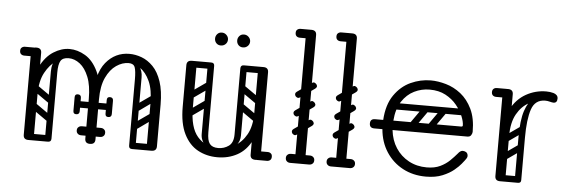

<svg xmlns="http://www.w3.org/2000/svg" viewBox="-48 -876 3080 1037"><g transform="rotate(5 1492.0 -358.0)"><path d="M124 -250Q124 -341 152.5 -398Q181 -455 224 -482Q267 -509 310 -509Q354 -509 396 -484Q438 -459 465 -402.5Q492 -346 492 -250H437Q437 -322 418.5 -368Q400 -414 371 -436.5Q342 -459 310 -459Q279 -459 244 -436.5Q209 -414 184 -368Q159 -322 159 -250ZM131 0Q104 0 104 -26V-475Q104 -501 131 -501Q159 -501 159 -475V-26Q159 0 131 0ZM464 -8Q437 -8 437 -34V-274Q437 -300 464 -300Q492 -300 492 -274V-34Q492 -8 464 -8ZM798 0Q771 0 771 -26V-256Q771 -282 798 -282Q826 -282 826 -256V-26Q826 0 798 0ZM457 -252Q457 -388 507.5 -449.5Q558 -511 635 -511Q668 -511 701.5 -498.5Q735 -486 763.5 -457Q792 -428 809 -377.5Q826 -327 826 -252H771Q771 -329 750 -374.5Q729 -420 698 -440.5Q667 -461 635 -461Q601 -461 568 -438.5Q535 -416 513.5 -370Q492 -324 492 -252ZM155 -476Q153 -463 146 -459Q142 -452 121 -452H70Q58 -452 51 -459Q45 -465 45 -476Q45 -488 51 -493Q58 -500 70 -500H121Q132 -500 138 -498.5Q144 -497 145 -495Q149 -491 152 -486Q155 -481 155 -476ZM689 -118Q679 -133 693 -142L770 -196Q785 -206 794 -192Q805 -177 791 -168L714 -113Q708 -109 701 -110Q694 -111 689 -118ZM689 -216Q679 -231 693 -240L770 -294Q785 -304 794 -290Q805 -275 791 -266L714 -211Q708 -207 701 -208Q694 -209 689 -216ZM693 0Q676 0 676 -17V-379Q676 -396 693 -396Q711 -396 711 -380V-18Q711 0 693 0ZM310 -459Q278 -459 266.5 -440Q255 -421 255 -376V-281H220V-379Q220 -424 242.5 -451Q265 -478 293 -478ZM635 -461 639 -479Q711 -463 711 -389V-281H676V-376Q676 -421 669 -441Q662 -461 635 -461ZM114 -17Q114 -35 132 -35H235Q253 -35 253 -17Q253 0 234 0H131Q114 0 114 -17ZM678 -17Q678 -35 696 -35H799Q817 -35 817 -17Q817 0 798 0H695Q678 0 678 -17ZM556 -215Q556 -198 539 -198H385Q368 -198 368 -215Q368 -233 384 -233H538Q556 -233 556 -215ZM534 -178V-212Q534 -221 538 -225Q542 -229 551 -229Q561 -229 565 -225Q568 -222 568 -213V-179Q568 -161 550 -161Q534 -161 534 -178ZM568 -251V-217Q568 -208 565 -205Q561 -201 551 -201Q542 -201 538 -205Q534 -209 534 -218V-252Q534 -269 550 -269Q568 -269 568 -251ZM360 -178V-212Q360 -221 364 -225Q368 -229 377 -229Q382 -229 385.5 -228Q389 -227 391 -225Q394 -222 394 -213V-179Q394 -161 376 -161Q360 -161 360 -178ZM394 -251V-217Q394 -208 391 -205Q389 -203 385.5 -202Q382 -201 377 -201Q368 -201 364 -205Q360 -209 360 -218V-252Q360 -269 376 -269Q394 -269 394 -251ZM130 -198Q140 -211 153 -202L247 -136Q261 -127 250 -111Q240 -98 227 -107L133 -173Q128 -177 126.5 -184Q125 -191 130 -198ZM130 -296Q140 -309 153 -300L247 -234Q261 -225 250 -209Q240 -196 227 -205L133 -271Q128 -275 126.5 -282Q125 -289 130 -296ZM237 0Q220 0 220 -17V-349Q220 -366 237 -366Q255 -366 255 -350V-18Q255 0 237 0ZM141 0Q124 0 124 -17V-349Q124 -366 141 -366Q159 -366 159 -350V-18Q159 0 141 0ZM387 -75Q387 -86 394 -92Q401 -99 413 -99H462Q474 -99 481 -93Q488 -86 488 -75Q488 -63 481 -56Q474 -50 462 -50H413Q401 -50 394 -57Q387 -63 387 -75ZM541 -75Q541 -63 534 -57Q527 -50 515 -50H466Q455 -50 447 -56Q440 -63 440 -75Q440 -86 447 -93Q455 -99 466 -99H515Q527 -99 534 -92Q541 -86 541 -75Z M1156 4Q1097 4 1049.5 -22Q1002 -48 974 -104.5Q946 -161 946 -251H1001Q1001 -144 1043.5 -95Q1086 -46 1156 -46Q1202 -46 1242.5 -67.5Q1283 -89 1308.5 -134.5Q1334 -180 1334 -251H1369Q1369 -161 1340 -104.5Q1311 -48 1263 -22Q1215 4 1156 4ZM974 -225Q946 -225 946 -251V-477Q946 -503 974 -503Q1001 -503 1001 -477V-251Q1001 -225 974 -225ZM1362 0Q1334 0 1334 -26V-477Q1334 -503 1362 -503Q1389 -503 1389 -477V-26Q1389 0 1362 0ZM1339 -24Q1339 -29 1342 -34Q1345 -39 1349 -43Q1351 -45 1356.5 -46.5Q1362 -48 1373 -48H1424Q1436 -48 1443 -41Q1449 -36 1449 -24Q1449 -13 1443 -7Q1436 0 1424 0H1373Q1352 0 1348 -7Q1341 -11 1339 -24ZM1079 -503Q1096 -503 1096 -486V-124Q1096 -107 1079 -107Q1061 -107 1061 -123V-485Q1061 -503 1079 -503ZM1156 -46Q1188 -46 1213 -64Q1238 -82 1238 -127V-222H1273V-124Q1273 -94 1255 -72.5Q1237 -51 1207.5 -39Q1178 -27 1145 -27ZM1156 -46 1166 -27Q1117 -27 1089 -52Q1061 -77 1061 -114V-222H1096V-127Q1096 -82 1110 -64Q1124 -46 1156 -46ZM1378 -486Q1378 -468 1360 -468H1257Q1239 -468 1239 -486Q1239 -503 1258 -503H1361Q1378 -503 1378 -486ZM1094 -486Q1094 -468 1076 -468H973Q955 -468 955 -486Q955 -503 974 -503H1077Q1094 -503 1094 -486ZM1363 -305Q1353 -292 1340 -301L1246 -367Q1232 -376 1243 -392Q1253 -405 1266 -396L1360 -330Q1365 -326 1366.5 -319.5Q1368 -313 1363 -305ZM1363 -207Q1353 -194 1340 -203L1246 -269Q1232 -278 1243 -294Q1253 -307 1266 -298L1360 -232Q1365 -228 1366.5 -221.5Q1368 -215 1363 -207ZM1256 -503Q1273 -503 1273 -486V-154Q1273 -137 1256 -137Q1238 -137 1238 -153V-485Q1238 -503 1256 -503ZM1352 -503Q1369 -503 1369 -486V-154Q1369 -137 1352 -137Q1334 -137 1334 -153V-485Q1334 -503 1352 -503ZM1003 -308Q988 -297 979 -311Q975 -316 974.5 -323Q974 -330 982 -336L1059 -390Q1074 -400 1084 -386Q1088 -380 1087.5 -373.5Q1087 -367 1080 -362ZM1003 -210Q988 -199 979 -213Q975 -218 974.5 -225Q974 -232 982 -238L1059 -292Q1074 -302 1084 -288Q1088 -282 1087.5 -275.5Q1087 -269 1080 -264ZM1242 -599Q1227 -599 1217.5 -609Q1208 -619 1208 -634Q1208 -648 1217.5 -658.5Q1227 -669 1242 -669Q1257 -669 1267.5 -658.5Q1278 -648 1278 -634Q1278 -619 1267.5 -609Q1257 -599 1242 -599ZM1122 -599Q1107 -599 1097.5 -609Q1088 -619 1088 -634Q1088 -648 1097.5 -658.5Q1107 -669 1122 -669Q1137 -669 1147.5 -658.5Q1158 -648 1158 -634Q1158 -619 1147.5 -609Q1137 -599 1122 -599Z M1602 0Q1575 0 1575 -26V-700Q1575 -726 1602 -726Q1630 -726 1630 -700V-26Q1630 0 1602 0ZM1629 -702Q1627 -689 1620 -685Q1616 -678 1595 -678H1544Q1532 -678 1525 -685Q1519 -691 1519 -702Q1519 -714 1525 -719Q1532 -726 1544 -726H1595Q1606 -726 1612 -724.5Q1618 -723 1619 -721Q1623 -717 1626 -712Q1629 -707 1629 -702ZM1525 -25Q1525 -36 1532 -42Q1539 -49 1551 -49H1600Q1612 -49 1619 -43Q1626 -36 1626 -25Q1626 -13 1619 -6Q1612 0 1600 0H1551Q1539 0 1532 -7Q1525 -13 1525 -25ZM1679 -25Q1679 -13 1672 -7Q1665 0 1653 0H1604Q1593 0 1585 -6Q1578 -13 1578 -25Q1578 -36 1585 -43Q1593 -49 1604 -49H1653Q1665 -49 1672 -42Q1679 -36 1679 -25ZM1573 -357Q1566 -352 1559.5 -354Q1553 -356 1548 -362Q1544 -369 1545 -375Q1546 -381 1553 -386L1630 -440Q1638 -446 1644.5 -443Q1651 -440 1655 -435Q1660 -428 1658.5 -422Q1657 -416 1650 -411ZM1573 -155Q1566 -150 1559.5 -152Q1553 -154 1548 -160Q1544 -167 1545 -173Q1546 -179 1553 -184L1630 -238Q1638 -244 1644.5 -241Q1651 -238 1655 -233Q1660 -226 1658.5 -220Q1657 -214 1650 -209ZM1573 -256Q1566 -251 1559.5 -253Q1553 -255 1548 -261Q1544 -268 1545 -274Q1546 -280 1553 -285L1630 -339Q1638 -345 1644.5 -342Q1651 -339 1655 -334Q1660 -327 1658.5 -321Q1657 -315 1650 -310Z M1823 0Q1796 0 1796 -26V-700Q1796 -726 1823 -726Q1851 -726 1851 -700V-26Q1851 0 1823 0ZM1850 -702Q1848 -689 1841 -685Q1837 -678 1816 -678H1765Q1753 -678 1746 -685Q1740 -691 1740 -702Q1740 -714 1746 -719Q1753 -726 1765 -726H1816Q1827 -726 1833 -724.5Q1839 -723 1840 -721Q1844 -717 1847 -712Q1850 -707 1850 -702ZM1746 -25Q1746 -36 1753 -42Q1760 -49 1772 -49H1821Q1833 -49 1840 -43Q1847 -36 1847 -25Q1847 -13 1840 -6Q1833 0 1821 0H1772Q1760 0 1753 -7Q1746 -13 1746 -25ZM1900 -25Q1900 -13 1893 -7Q1886 0 1874 0H1825Q1814 0 1806 -6Q1799 -13 1799 -25Q1799 -36 1806 -43Q1814 -49 1825 -49H1874Q1886 -49 1893 -42Q1900 -36 1900 -25ZM1794 -357Q1787 -352 1780.5 -354Q1774 -356 1769 -362Q1765 -369 1766 -375Q1767 -381 1774 -386L1851 -440Q1859 -446 1865.5 -443Q1872 -440 1876 -435Q1881 -428 1879.5 -422Q1878 -416 1871 -411ZM1794 -155Q1787 -150 1780.5 -152Q1774 -154 1769 -160Q1765 -167 1766 -173Q1767 -179 1774 -184L1851 -238Q1859 -244 1865.5 -241Q1872 -238 1876 -233Q1881 -226 1879.5 -220Q1878 -214 1871 -209ZM1794 -256Q1787 -251 1780.5 -253Q1774 -255 1769 -261Q1765 -268 1766 -274Q1767 -280 1774 -285L1851 -339Q1859 -345 1865.5 -342Q1872 -339 1876 -334Q1881 -327 1879.5 -321Q1878 -315 1871 -310Z M2287 10Q2217 10 2161.5 -19.5Q2106 -49 2071.5 -102Q2037 -155 2031 -225H1987Q1961 -225 1961 -250Q1961 -275 1987 -275H2031Q2036 -358 2072 -410Q2108 -462 2160.5 -486Q2213 -510 2269 -510Q2308 -510 2351.5 -497.5Q2395 -485 2432.5 -455.5Q2470 -426 2494 -376.5Q2518 -327 2518 -253Q2518 -245 2512 -235Q2506 -225 2492 -225H2086Q2092 -170 2119 -128.5Q2146 -87 2189.5 -63.5Q2233 -40 2287 -40Q2330 -40 2360 -54.5Q2390 -69 2411 -89.5Q2432 -110 2448 -129Q2454 -137 2460.5 -141.5Q2467 -146 2474 -146Q2478 -146 2483.5 -144.5Q2489 -143 2492 -141Q2502 -134 2502 -120Q2502 -114 2497 -106Q2492 -98 2474 -76Q2462 -61 2438 -41Q2414 -21 2376.5 -5.5Q2339 10 2287 10ZM2086 -276H2454Q2462 -276 2462 -283Q2462 -303 2450 -332.5Q2438 -362 2414 -391.5Q2390 -421 2353.5 -440.5Q2317 -460 2267 -460Q2223 -460 2183.5 -440.5Q2144 -421 2117.5 -380.5Q2091 -340 2086 -276ZM2372 -372H2475V-337H2372ZM2266 -366Q2279 -356 2270 -343L2204 -249Q2195 -235 2179 -246Q2166 -256 2175 -269L2241 -363Q2245 -368 2252 -369.5Q2259 -371 2266 -366ZM2364 -366Q2377 -356 2368 -343L2302 -249Q2293 -235 2277 -246Q2264 -256 2273 -269L2339 -363Q2343 -368 2350 -369.5Q2357 -371 2364 -366ZM2068 -259Q2068 -276 2085 -276H2417Q2434 -276 2434 -259Q2434 -241 2418 -241H2086Q2068 -241 2068 -259ZM2068 -355Q2068 -372 2085 -372H2417Q2434 -372 2434 -355Q2434 -337 2418 -337H2086Q2068 -337 2068 -355Z M2673 -240Q2673 -331 2704 -389.5Q2735 -448 2786 -476.5Q2837 -505 2895 -505Q2916 -505 2934 -500Q2945 -497 2952 -490Q2959 -483 2959 -472Q2959 -448 2939 -448Q2932 -448 2919 -451.5Q2906 -455 2894 -455Q2848 -455 2807.5 -433.5Q2767 -412 2741.5 -366.5Q2716 -321 2716 -249ZM2688 0Q2661 0 2661 -26V-474Q2661 -500 2688 -500Q2716 -500 2716 -474V-26Q2716 0 2688 0ZM2713 -476Q2713 -470 2709.5 -465.5Q2706 -461 2704 -459Q2701 -456 2695.5 -454Q2690 -452 2679 -452H2628Q2616 -452 2609 -459Q2603 -465 2603 -476Q2603 -487 2609 -493Q2616 -500 2628 -500H2679Q2690 -500 2696 -498.5Q2702 -497 2703 -495Q2707 -491 2710 -486Q2713 -481 2713 -476ZM2783 0Q2767 0 2767 -16V-245Q2767 -338 2784 -389Q2801 -440 2829 -460.5Q2857 -481 2891 -481L2894 -455Q2839 -455 2820.5 -400.5Q2802 -346 2802 -246V-16Q2802 0 2786 0ZM2670 -17Q2670 -35 2688 -35H2784Q2802 -35 2802 -17Q2802 0 2783 0H2687Q2670 0 2670 -17ZM2716 -221Q2701 -210 2692 -224Q2688 -229 2687.5 -236Q2687 -243 2695 -249L2772 -303Q2787 -313 2797 -299Q2801 -293 2800.5 -286.5Q2800 -280 2793 -275ZM2714 -122Q2699 -111 2690 -125Q2686 -130 2685.5 -137Q2685 -144 2693 -150L2770 -204Q2785 -214 2795 -200Q2799 -194 2798.5 -187.5Q2798 -181 2791 -176Z"/></g></svg>

Font: Nsibidi Libre Uzo
Style: Regular
Weight: 400
Designer: Oluwaseun Badejo
Version: Version 1.021